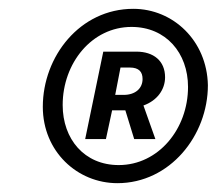

<svg xmlns="http://www.w3.org/2000/svg" viewBox="-20 -732 491 435"><path d="M246 -317C365 -317 451 -425 451 -539C449 -640 372 -712 282 -712C161 -712 77 -604 77 -490C77 -389 155 -317 246 -317ZM249 -358C171 -358 122 -417 122 -494C122 -589 188 -671 278 -671C356 -671 406 -612 406 -535C406 -440 339 -358 249 -358ZM173 -417H220L234 -482H264L284 -417H332L305 -493C336 -504 354 -529 354 -557C354 -594 328 -615 289 -615H214ZM241 -517 253 -579H274C295 -579 303 -569 303 -553C303 -532 287 -517 260 -517Z"/></svg>

Font: Source Sans Pro Semibold
Style: Italic
Weight: 600
Italic angle: -11°
Designer: Paul D. Hunt
Foundry: Adobe Systems Incorporated
Version: Version 3.006;hotconv 1.0.111;makeotfexe 2.5.65597